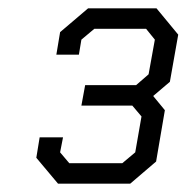

<svg xmlns="http://www.w3.org/2000/svg" viewBox="-20 -720 447 460"><path d="M67 -342 75 -391H131L124 -355L146 -329H273L304 -355L319 -441L297 -467H175L184 -516H306L336 -542L351 -625L330 -651H206L175 -625L169 -589H115L124 -643L191 -700H355L407 -637L387 -524L347 -490L375 -456L354 -333L292 -280H119Z"/></svg>

Font: Chakra Petch Light
Style: Italic
Weight: 300
Italic angle: -10°
Designer: Katatrad Aksorn Co.,Ltd.
Foundry: Cadson Demak Co.,Ltd.
Version: Version 1.000; ttfautohint (v1.6)